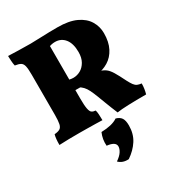

<svg xmlns="http://www.w3.org/2000/svg" viewBox="-228 -821 1174 1276"><g transform="rotate(-30 359.0 -183.0)"><path d="M473 9Q463 -15 453 -40Q443 -65 433 -91.5Q423 -118 413 -144Q399 -181 387.5 -204Q376 -227 362.5 -241.5Q349 -256 329 -267L381 -261Q353 -260 333.5 -259.5Q314 -259 286 -260L296 -342Q312 -339 319.5 -338Q327 -337 334 -337Q363 -337 389 -351.5Q415 -366 432 -395.5Q449 -425 449 -469Q449 -534 421 -569.5Q393 -605 346 -605Q333 -605 321 -602.5Q309 -600 296 -595L304 -636V-197Q304 -143 309 -117Q314 -91 324.5 -83.5Q335 -76 353 -75Q357 -65 358.5 -42Q360 -19 360 3Q341 2 309 1.5Q277 1 243 0.5Q209 0 185 0Q145 0 105 0.5Q65 1 30 3Q30 -23 32 -42Q34 -61 38 -75Q65 -77 79.5 -85.5Q94 -94 99 -117.5Q104 -141 104 -187V-493Q104 -538 99 -560Q94 -582 79.5 -590.5Q65 -599 37 -603Q33 -618 31.5 -644Q30 -670 30 -680Q60 -679 105 -677.5Q150 -676 202 -676Q231 -676 288 -678.5Q345 -681 409 -681Q496 -681 551 -655.5Q606 -630 632 -587Q658 -544 658 -493Q658 -426 634 -379.5Q610 -333 569 -308Q528 -283 477 -278L501 -291Q531 -283 549.5 -269.5Q568 -256 585.5 -227.5Q603 -199 630 -144Q643 -119 653.5 -105Q664 -91 676.5 -85.5Q689 -80 708 -78Q708 -56 705 -37Q702 -18 697 0Q618 0 560.5 2Q503 4 473 9ZM441 37Q470 45 482.5 64Q495 83 495 121Q495 185 464.5 232.5Q434 280 382 315Q334 318 306 289Q337 268 351 246.5Q365 225 365 207Q365 171 299 164Q297 138 301 114.5Q305 91 315 68Q355 67 387 59.5Q419 52 441 37Z"/></g></svg>

Font: Vollkorn Black
Style: Regular
Weight: 900
Designer: Friedrich Althausen
Foundry: Friedrich Althausen
Version: Version 5.000